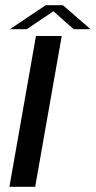

<svg xmlns="http://www.w3.org/2000/svg" viewBox="-20 -714 366 734"><path d="M16 0 117.5 -576.5H216L114.5 0ZM18 -602.5 154.5 -694H220.5L326 -602.5H261.5L184 -671L82.5 -602.5Z"/></svg>

Font: Anybody ExtraExpanded Regular
Style: Italic
Weight: 400
Width: 8
Italic angle: -10°
Designer: Tyler Finck
Foundry: Etcetera Type Company
Version: Version 1.010; ttfautohint (v1.8.3) -l 8 -r 50 -G 200 -x 14 